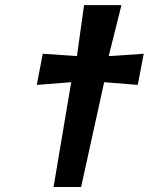

<svg xmlns="http://www.w3.org/2000/svg" viewBox="-20 -745 640 765"><path d="M395 -417.5 303.2 0H193.4L263.7 -417.5L126.5 -406.7L150.4 -530.8L286.6 -521.5L314.9 -724.6H463.9L413.1 -521.5L552.7 -530.8L528.8 -406.7Z"/></svg>

Font: Cousine
Style: Bold Italic
Weight: 700
Italic angle: -12°
Monospace: yes
Designer: Steve Matteson
Foundry: Ascender Corporation
Version: Version 1.20